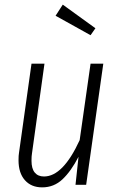

<svg xmlns="http://www.w3.org/2000/svg" viewBox="-20 -798 513 829"><path d="M60 -106Q60 -127 62 -138L116 -523H172L118 -135Q116 -124 116 -104Q116 -70 130 -53Q144 -36 170 -36Q252 -36 324 -193L371 -523H426L352 0H306L319 -121Q287 -59 250 -24Q213 11 162 11Q115 11 87.5 -20Q60 -51 60 -106ZM251 -778 392 -676 371 -646 220 -730Z"/></svg>

Font: Fira Sans Extra Condensed Light
Style: Italic
Weight: 300
Width: 3
Italic angle: -8°
Designer: Carrois Corporate & Edenspiekermann AG
Foundry: Carrois Corporate GbR & Edenspiekermann AG
Version: Version 4.203